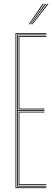

<svg xmlns="http://www.w3.org/2000/svg" viewBox="-20 -970 284 990"><path d="M60 0V-800H219V-796H64V-4H219V0ZM76 -16V-394H209V-390H80V-20H219V-16ZM68 -8V-792H219V-788H72V-402H209V-398H72V-12H219V-8ZM76 -406V-784H219V-780H80V-410H209V-406ZM128 -845 200 -950H206L132 -845ZM144 -845 224 -950H230L148 -845ZM136 -845 212 -950H218L140 -845Z"/></svg>

Font: Big Shoulders Inline Display SC Thin
Style: Regular
Weight: 100
Designer: Patric King
Foundry: XO Type Co
Version: Version 2.002